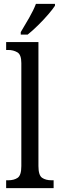

<svg xmlns="http://www.w3.org/2000/svg" viewBox="-20 -979 310 999"><path d="M12 0V-41H23Q53 -41 72 -54Q91 -67 91 -115V-651Q91 -695 70 -707Q49 -719 23 -719H12V-760H180V-115Q180 -67 199 -54Q218 -41 248 -41H259V0ZM88 -812Q109 -847 131.5 -886Q154 -925 167 -959H266V-949Q255 -932 231 -904Q207 -876 178 -847.5Q149 -819 124 -799H88Z"/></svg>

Font: Noto Serif Myanmar Cond
Style: Regular
Weight: 400
Width: 3
Designer: Ben Mitchell and the Monotype Design Team
Foundry: Monotype Imaging Inc.
Version: Version 2.106; ttfautohint (v1.8.4.7-5d5b)